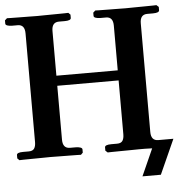

<svg xmlns="http://www.w3.org/2000/svg" viewBox="-55 -698 824 873"><g transform="rotate(-5 357.0 -262.0)"><path d="M490 -75V-321H210V-75Q210 -35 243 -35H269Q281 -35 290 -32Q299 -29 299 -23V-8L290 1Q290 1 274 0.5Q258 0 234.5 0Q211 0 188 -0.5Q165 -1 151 -1Q138 -1 114.5 -0.5Q91 0 67 0Q43 0 26 0.5Q9 1 9 1L0 -8V-23Q0 -35 29 -35H55Q73 -35 80 -45.5Q87 -56 87 -75V-571Q87 -611 55 -611H29Q17 -611 8 -614Q-1 -617 -1 -623V-638L9 -647Q9 -647 25 -646.5Q41 -646 64 -646Q87 -646 110 -645.5Q133 -645 147 -645Q161 -645 184 -645.5Q207 -646 231.5 -646Q256 -646 272.5 -646.5Q289 -647 289 -647L298 -638V-623Q298 -611 269 -611H243Q210 -611 210 -571V-367H490V-571Q490 -611 458 -611H432Q420 -611 411 -614Q402 -617 402 -623V-638L412 -647Q412 -647 427.5 -646.5Q443 -646 466 -646Q489 -646 512 -645.5Q535 -645 550 -645Q563 -645 586.5 -645.5Q610 -646 634 -646Q658 -646 674.5 -646.5Q691 -647 691 -647L701 -638V-623Q701 -611 672 -611H646Q613 -611 613 -571V-75Q613 -35 646 -35H715L644 123H560L615 0Q599 -1 582.5 -1Q566 -1 554 -1Q541 -1 517.5 -0.5Q494 0 469.5 0Q445 0 428.5 0.5Q412 1 412 1L402 -8V-23Q402 -35 432 -35H458Q476 -35 483 -45.5Q490 -56 490 -75Z"/></g></svg>

Font: Libertinus Serif SemiBold
Style: Regular
Weight: 600
Designer: Philipp H. Poll, Khaled Hosny
Foundry: Caleb Maclennan
Version: Version 7.051;RELEASE